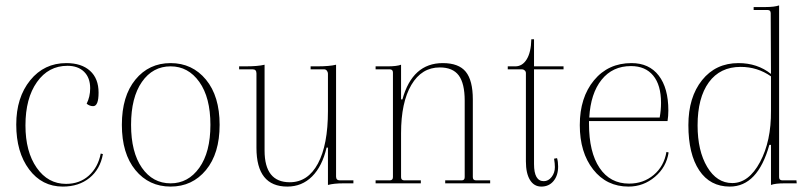

<svg xmlns="http://www.w3.org/2000/svg" viewBox="-20 -677 2994 709"><path d="M212 12Q135 12 87.5 -51.5Q40 -115 40 -217Q40 -317 91.5 -380.5Q143 -444 225 -444Q281 -444 312.5 -415.5Q344 -387 344 -335Q344 -285 324 -285Q311 -285 300 -294Q313 -320 313 -351Q313 -390 290.5 -412Q268 -434 229 -434Q159 -434 116.5 -374Q74 -314 74 -214Q74 -117 115.5 -57.5Q157 2 224 2Q274 2 308 -28.5Q342 -59 352 -110L360 -108Q350 -52 310.5 -20Q271 12 212 12Z M740.5 -49Q690 12 610 12Q530 12 480 -49Q430 -110 430 -216Q430 -322 480 -383Q530 -444 610 -444Q690 -444 740.5 -383Q791 -322 791 -216Q791 -110 740.5 -49ZM610 0Q675 0 716 -57.5Q757 -115 757 -216Q757 -317 716 -374.5Q675 -432 610 -432Q544 -432 504 -374.5Q464 -317 464 -216Q464 -115 504 -57.5Q544 0 610 0Z M1041 12Q927 12 927 -131V-406Q927 -421 913 -421H863V-432H886Q933 -432 957 -438V-121Q957 -4 1050 -4Q1117 -4 1154 -73Q1191 -142 1191 -267V-405Q1191 -411 1187 -416Q1183 -421 1177 -421H1127V-432H1151Q1197 -432 1221 -438V-25Q1221 -11 1235 -11H1285V0H1248Q1213 0 1191 6V-132H1186Q1170 -63 1132.5 -25.5Q1095 12 1041 12Z M1367 0V-11H1419Q1431 -11 1431 -23V-409Q1431 -421 1419 -421H1367V-432H1412Q1445 -432 1461 -438V-310H1466Q1503 -444 1615 -444Q1674 -444 1700 -412Q1726 -380 1726 -310V-23Q1726 -11 1738 -11H1790V0H1624V-11H1685Q1696 -11 1696 -23V-305Q1696 -369 1674 -398.5Q1652 -428 1604 -428Q1537 -428 1499 -363.5Q1461 -299 1461 -185V-23Q1461 -11 1473 -11H1534V0Z M1979 12Q1952 12 1937 -12.5Q1922 -37 1922 -81V-407Q1922 -413 1917.5 -417Q1913 -421 1908 -421H1855V-432H1883Q1909 -432 1925 -458Q1941 -484 1942 -532H1952V-432H2061V-421H1952V-71Q1952 -8 1988 -8Q2005 -8 2017 -23.5Q2029 -39 2029 -60Q2029 -73 2026 -91L2037 -93Q2041 -80 2041 -62Q2041 -29 2024 -8.5Q2007 12 1979 12Z M2301 12Q2220 12 2170.5 -51Q2121 -114 2121 -215Q2121 -317 2173.5 -380.5Q2226 -444 2312 -444Q2377 -444 2412.5 -398Q2448 -352 2448 -269Q2448 -248 2445 -230H2155V-220Q2155 -115 2194 -57Q2233 1 2303 1Q2356 1 2394 -31Q2432 -63 2441 -116L2449 -114Q2441 -60 2398.5 -24Q2356 12 2301 12ZM2310 -433Q2242 -433 2201.5 -382.5Q2161 -332 2156 -243H2416Q2421 -270 2421 -297Q2421 -363 2392 -398Q2363 -433 2310 -433Z M2675 12Q2602 12 2562 -48Q2522 -108 2522 -215Q2522 -318 2572.5 -381Q2623 -444 2707 -444Q2777 -444 2827 -404L2826 -628Q2826 -640 2815 -640H2763V-651H2808Q2839 -651 2857 -657V-23Q2857 -11 2869 -11H2921L2922 0H2876Q2843 0 2827 6V-142H2821Q2778 12 2675 12ZM2684 -1Q2745 -1 2786.5 -78.5Q2828 -156 2827 -268V-395Q2777 -430 2715 -430Q2639 -430 2597.5 -373Q2556 -316 2556 -214Q2556 -120 2591.5 -60.5Q2627 -1 2684 -1Z"/></svg>

Font: Arapey Thin-Display
Style: Regular
Weight: 100
Designer: Eduardo Rodriguez Tunni
Foundry: Eduardo Rodriguez Tunni
Version: Version 4.000